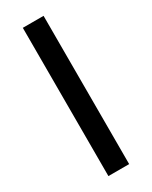

<svg xmlns="http://www.w3.org/2000/svg" viewBox="-190 -766 642 810"><g transform="rotate(-30 130.5 -361.0)"><path d="M181.2 0H80.1V-722.2H181.2Z"/></g></svg>

Font: Perun
Style: Regular
Weight: 400
Version: Version 1.0000